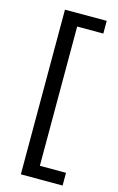

<svg xmlns="http://www.w3.org/2000/svg" viewBox="-122 -727 551 897"><g transform="rotate(15 153.0 -278.0)"><path d="M76 121V-675.5H278V-614H151.5V59.5H278V121Z"/></g></svg>

Font: Anek Gujarati
Style: Regular
Weight: 400
Designer: Mrunmayee Ghaisas (Gujarati), Yesha Goshar (Latin)
Foundry: Ek Type
Version: Version 1.003